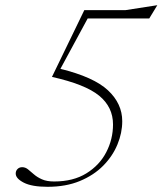

<svg xmlns="http://www.w3.org/2000/svg" viewBox="-20 -709 626 739"><path d="M450.5 -242.5Q450.5 -197.5 432 -152.8Q413.5 -108 377.2 -71.2Q341 -34.5 287.2 -12.2Q233.5 10 163 10Q102.5 10 71.5 -6Q40.5 -22 40.5 -41Q40.5 -51.5 47.5 -58.5Q54.5 -65.5 65.5 -65.5Q77.5 -65.5 87.8 -57.2Q98 -49 110.5 -38Q123 -27 141.5 -18.8Q160 -10.5 188.5 -10.5Q262 -10.5 312.5 -41.8Q363 -73 389 -123.2Q415 -173.5 415 -230Q415 -297 361.5 -340.8Q308 -384.5 180 -413L304.5 -670H463L585.5 -689L554.5 -638H317.5L212.5 -444Q341 -412.5 395.8 -361.2Q450.5 -310 450.5 -242.5Z"/></svg>

Font: Newsreader 16pt ExtraLight
Style: Italic
Weight: 275
Italic angle: -17°
Designer: Hugues Gentile
Foundry: Production Type
Version: Version 1.003; ttfautohint (v1.8.3)